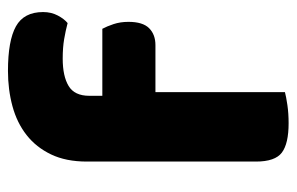

<svg xmlns="http://www.w3.org/2000/svg" viewBox="-148 -570 727 470"><g transform="rotate(-90 215.0 -335.5)"><path d="M215 -448H379Q385 -437 390.5 -420.5Q396 -404 396 -384Q396 -349 380.5 -333.5Q365 -318 339 -318H224V-1Q213 2 192.5 5Q172 8 148 8Q98 8 76 -8.5Q54 -25 54 -72V-486Q54 -537 71.5 -573.5Q89 -610 119 -633.5Q149 -657 189.5 -668Q230 -679 276 -679Q350 -679 385 -659.5Q420 -640 420 -593Q420 -573 411.5 -557Q403 -541 393 -533Q374 -538 353.5 -541.5Q333 -545 306 -545Q263 -545 239 -530.5Q215 -516 215 -480Z"/></g></svg>

Font: Baloo Paaji 2 ExtraBold
Style: Regular
Weight: 800
Designer: Shuchita Grover, Noopur Datye and Ek Type
Foundry: Ek Type
Version: Version 1.640;hotconv 1.0.111;makeotfexe 2.5.65597; ttfautoh